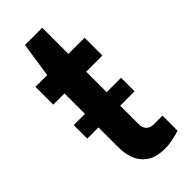

<svg xmlns="http://www.w3.org/2000/svg" viewBox="-224 -712 763 763"><g transform="rotate(-45 157.0 -330.5)"><path d="M13 -235V-311H279V-235ZM204 12Q155 12 127 -7.5Q99 -27 87.5 -57.5Q76 -88 76 -120V-426H13V-526H79L101 -673H198V-526H289V-426H198V-132Q198 -111 209 -99.5Q220 -88 242 -88H289V-4Q274 2 249.5 7Q225 12 204 12Z"/></g></svg>

Font: Archivo Variable SemiBold
Style: Regular
Weight: 600
Designer: Hector Gatti
Foundry: Omnibus-Type
Version: Version 2.001